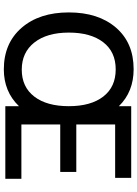

<svg xmlns="http://www.w3.org/2000/svg" viewBox="126 -854 735 1028"><g transform="rotate(90 494.0 -339.5)"><path d="M937 0H548V-73Q470 8 351 8Q211 8 128.5 -87Q46 -182 46 -340Q46 -498 127.5 -592.5Q209 -687 350 -687Q471 -687 548 -608V-674H932V-588H646V-380H900V-294H646V-86H937ZM205.5 -524Q154 -457 154 -340Q154 -223 207 -155.5Q260 -88 352.5 -88Q445 -88 496.5 -155Q548 -222 548 -340Q548 -458 496.5 -524.5Q445 -591 351 -591Q257 -591 205.5 -524Z"/></g></svg>

Font: Hind Colombo Medium
Style: Regular
Weight: 500
Designer: Jyotish Sonowal, Aditi Pimprikar
Foundry: Indian Type Foundry
Version: Version 1.000;PS 1.0;hotconv 1.0.86;makeotf.lib2.5.63406; tt